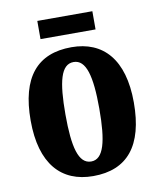

<svg xmlns="http://www.w3.org/2000/svg" viewBox="-80 -748 679 821"><g transform="rotate(-10 260.0 -337.5)"><path d="M138 -606H377V-685H138ZM259 10C407 10 484 -82 484 -270C484 -458 399 -549 262 -549C113 -549 36 -458 36 -270C36 -82 120 10 259 10ZM261 -53C206 -53 187 -128 187 -270C187 -412 205 -485 260 -485C314 -485 334 -412 334 -270C334 -128 315 -53 261 -53Z"/></g></svg>

Font: Noto Serif Georgian ExtraCondensed ExtraBold
Style: Regular
Weight: 800
Width: 2
Designer: Monotype Design Team, Akaki Razmadze
Foundry: Google LLC
Version: Version 2.003